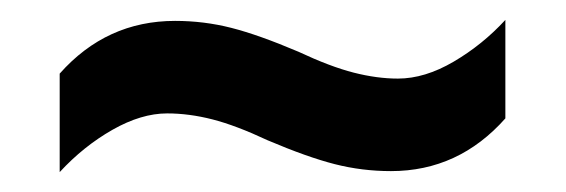

<svg xmlns="http://www.w3.org/2000/svg" viewBox="-20 -449 569 193"><path d="M249 -308Q217 -323 193.5 -329Q170 -335 148 -335Q122 -335 93 -318.5Q64 -302 40 -276V-375Q87 -428 156 -428Q185 -428 212.5 -421Q240 -414 280 -397Q312 -382 335.5 -376Q359 -370 380 -370Q407 -370 436 -387Q465 -404 488 -429V-330Q441 -277 373 -277Q344 -277 316.5 -284Q289 -291 249 -308Z"/></svg>

Font: Noto Sans Sinhala SemiCondensed SemiBold
Style: Regular
Weight: 600
Width: 4
Designer: Jelle Bosma - Monotype Design Team
Foundry: Monotype Imaging Inc.
Version: Version 2.006; ttfautohint (v1.8.4.7-5d5b)